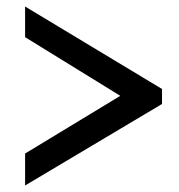

<svg xmlns="http://www.w3.org/2000/svg" viewBox="-20 -553 550 589"><path d="M477 -234 57 16V-82L349 -259L57 -439V-533L477 -280Z"/></svg>

Font: Boldmen Medium
Style: Regular
Weight: 400
Designer: Matt McInerney, Pablo Impallari, Rodrigo Fuenzalida
Foundry: LIVING CONCEPT
Version: Version 1.000